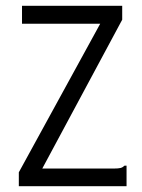

<svg xmlns="http://www.w3.org/2000/svg" viewBox="-20 -643 490 663"><path d="M45 -48 326 -561H56V-623H402V-575L126 -61H373Q389 -61 396.5 -63Q404 -65 410 -71H417V0H45Z"/></svg>

Font: Inconsolata SemiCondensed
Style: Regular
Weight: 400
Width: 4
Monospace: yes
Designer: Raph Levien, Cyreal, Brenton Simpson
Foundry: Raph Levien, Cyreal, Google
Version: Version 3.001; ttfautohint (v1.8.2.53-6de2)